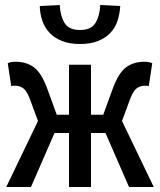

<svg xmlns="http://www.w3.org/2000/svg" viewBox="-20 -748 640 768"><path d="M5 0 132 -264 101 -348Q88 -384 73.5 -394.5Q59 -405 43 -405Q37 -405 33.5 -405Q30 -405 25 -403L11 -495Q21 -501 43 -501Q84 -501 114 -480Q144 -459 167 -399L207 -289H256V-489H344V-289H393L433 -399Q456 -459 486 -480Q516 -501 557 -501Q577 -501 589 -495L575 -403Q570 -405 566.5 -405Q563 -405 557 -405Q541 -405 526.5 -394.5Q512 -384 499 -348L468 -264L595 0H496L402 -216H344V0H256V-216H198L104 0ZM300 -572Q258 -572 228 -584Q198 -596 178.5 -616.5Q159 -637 149.5 -664.5Q140 -692 139 -724L219 -728Q221 -685 238 -656.5Q255 -628 300 -628Q345 -628 362 -656.5Q379 -685 381 -728L461 -724Q459 -692 450 -664.5Q441 -637 421.5 -616.5Q402 -596 372 -584Q342 -572 300 -572Z"/></svg>

Font: Source Code Pro Medium
Style: Regular
Weight: 500
Monospace: yes
Designer: Paul D. Hunt, Teo Tuominen
Foundry: Adobe Systems Incorporated
Version: Version 2.030;PS 1.000;hotconv 16.6.51;makeotf.lib2.5.65220